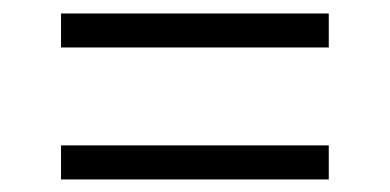

<svg xmlns="http://www.w3.org/2000/svg" viewBox="-20 -477 593 292"><path d="M480 -404.8H72.8V-456.5H480ZM480 -204.1H72.8V-255.9H480Z"/></svg>

Font: SteelSelectRoboto
Style: Regular
Weight: 300
Designer: Google
Version: Version 2.137; 2017